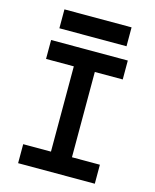

<svg xmlns="http://www.w3.org/2000/svg" viewBox="-127 -958 841 1044"><g transform="rotate(15 293.0 -436.5)"><path d="M77.1 0H508.8V-106.9H351.6V-586.9H508.8V-693.4H77.1V-586.9H233.4V-106.9H77.1ZM104 -766.6H481.9V-873H104Z"/></g></svg>

Font: Cascadia Code NF SemiBold
Style: Regular
Weight: 600
Monospace: yes
Designer: Aaron Bell
Foundry: Saja Typeworks
Version: Version 2404.023